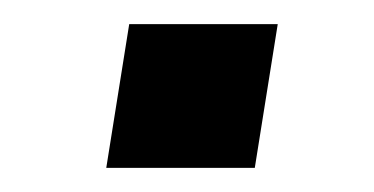

<svg xmlns="http://www.w3.org/2000/svg" viewBox="-20 -349 310 159"><path d="M68 -210 87 -329H210L191 -210Z"/></svg>

Font: Nunito Sans 10pt SemiExpanded Medium
Style: Italic
Weight: 500
Width: 6
Italic angle: -9°
Designer: Vernon Adams
Foundry: Vernon Adams
Version: Version 3.101;gftools[0.9.27]